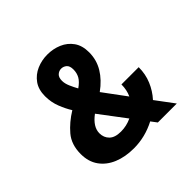

<svg xmlns="http://www.w3.org/2000/svg" viewBox="-175 -886 1074 1074"><g transform="rotate(-45 362.5 -349.0)"><path d="M305.5 8Q237 8 184.5 -13.8Q132 -35.5 102 -77.5Q72 -119.5 72 -180Q72 -255 112.5 -302.8Q153 -350.5 212.5 -387Q192.5 -418.5 176 -460.5Q159.5 -502.5 159.5 -550Q159.5 -602.5 184.2 -637Q209 -671.5 248.8 -688.8Q288.5 -706 333.5 -706Q379.5 -706 419.2 -689Q459 -672 483.5 -637.5Q508 -603 508 -549.5Q508 -489.5 478 -439.8Q448 -390 392.5 -350L492 -215.5Q508.5 -251 508.5 -294.5H645Q645 -239.5 625.2 -192.5Q605.5 -145.5 571.5 -108L652 0H502L476 -34.5Q394.5 8 305.5 8ZM287.5 -543.5Q287.5 -522.5 298.5 -497Q309.5 -471.5 322 -449.5Q353 -471 365.5 -493.2Q378 -515.5 378 -543.5Q378 -572 364 -583.8Q350 -595.5 332.5 -595.5Q315 -595.5 301.2 -583.2Q287.5 -571 287.5 -543.5ZM228 -188.5Q228 -154 250.5 -131.8Q273 -109.5 320.5 -109.5Q364.5 -109.5 405 -128.5L288 -283.5Q228 -239 228 -188.5Z"/></g></svg>

Font: Trispace SemiCondensed
Style: Bold
Weight: 700
Width: 4
Designer: Tyler Finck
Foundry: Etcetera Type Company
Version: Version 1.210; ttfautohint (v1.8.3)